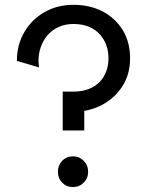

<svg xmlns="http://www.w3.org/2000/svg" viewBox="-20 -752 599 782"><path d="M279.3 -654.3Q314 -654.3 340.6 -643.6Q367.2 -632.8 385.3 -613.5Q403.3 -594.2 412.6 -568.8Q421.9 -543.5 421.9 -514.6Q421.9 -485.8 412.6 -460.9Q403.3 -436 385.3 -417.7Q367.2 -399.4 340.6 -389.2Q314 -378.9 279.3 -378.9V-296.9Q341.8 -296.9 394 -324Q446.3 -351.1 478 -399.9Q509.8 -448.7 509.8 -514.6Q509.8 -580.6 479.7 -629.6Q449.7 -678.7 397.5 -705.6Q345.2 -732.4 279.3 -732.4Q213.4 -732.4 161.4 -702.6Q109.4 -672.9 79.1 -621.3Q48.8 -569.8 48.8 -503.9L139.2 -477.5Q138.2 -483.9 137.5 -490.5Q136.7 -497.1 136.7 -503.9Q136.7 -532.7 146 -559.8Q155.3 -586.9 173.3 -608.2Q191.4 -629.4 218 -641.8Q244.6 -654.3 279.3 -654.3ZM215.8 -52.2Q215.8 -25.9 233.2 -8.1Q250.5 9.8 276.9 9.8Q303.2 9.8 321 -8.1Q338.9 -25.9 338.9 -52.2Q338.9 -78.6 321 -96.9Q303.2 -115.2 276.9 -115.2Q250.5 -115.2 233.2 -96.9Q215.8 -78.6 215.8 -52.2ZM235.4 -220.7H323.2V-378.9H235.4Z"/></svg>

Font: Giphurs SC
Style: Regular
Weight: 400
Version: Version 0.920